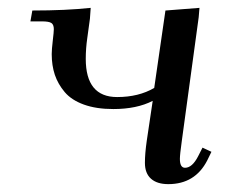

<svg xmlns="http://www.w3.org/2000/svg" viewBox="-20 -466 582 493"><path d="M58.1 -411.1 63 -439Q149.4 -439 212.9 -445.8L210.9 -418L204.1 -368.2Q200.2 -341.3 200.2 -314.9Q200.2 -216.8 280.8 -216.8Q335.9 -216.8 376 -240.2L404.8 -439L492.2 -445.8L490.2 -421.9L446.8 -104Q441.9 -68.8 441.9 -58.1Q441.9 -35.2 455.1 -35.2Q473.6 -35.2 488.8 -64.9L500 -86.9L522.9 -76.2L512.2 -54.2Q481 6.8 412.1 6.8Q383.3 6.8 367.7 -7.1Q352.1 -21 352.1 -47.9Q352.1 -71.8 356.9 -105L372.1 -207Q331.1 -186 271 -186Q227.1 -186 195.3 -197.5Q163.6 -209 146.2 -229.5Q128.9 -250 120.8 -273.9Q112.8 -297.9 112.8 -327.1Q112.8 -338.9 115.5 -361.6Q118.2 -384.3 118.2 -391.1Q118.2 -402.8 111.8 -407Q105.5 -411.1 87.9 -411.1Z"/></svg>

Font: Dihjauti
Style: Bold Italic
Weight: 700
Italic angle: -9°
Designer: T. Christopher White
Version: Version 3.0.0